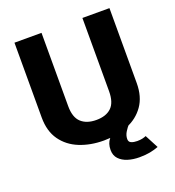

<svg xmlns="http://www.w3.org/2000/svg" viewBox="-154 -821 1017 1114"><g transform="rotate(-20 355.0 -263.5)"><path d="M355.5 11Q273.5 11 206.8 -16Q140 -43 100.8 -98.2Q61.5 -153.5 61.5 -237.5V-700H228.5V-247.5Q228.5 -178 262.2 -147Q296 -116 355.5 -116Q415.5 -116 448.2 -147Q481 -178 481 -248V-700H648V-237.5Q648 -153.5 609.2 -98.2Q570.5 -43 504.2 -16Q438 11 355.5 11ZM523 -27.5Q512 -16 498.5 5.2Q485 26.5 485 49.5Q485 67.5 500.2 73.8Q515.5 80 536 80Q555.5 80 569 76.8Q582.5 73.5 591.5 69.5L635 152.5Q610.5 162 582 167.5Q553.5 173 517 173Q478 173 445.2 162.8Q412.5 152.5 392.5 131.2Q372.5 110 372.5 76Q372.5 35.5 394.2 10Q416 -15.5 432.5 -27.5Z"/></g></svg>

Font: League Mono
Style: Bold
Weight: 700
Width: 6
Designer: Tyler Finck
Foundry: The League of Moveable Type / Tyler Finck
Version: Version 2.300;RELEASE